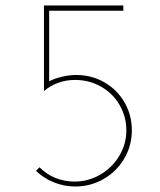

<svg xmlns="http://www.w3.org/2000/svg" viewBox="-20 -671 583 699"><path d="M460 -196Q460 -141 432.5 -94Q405 -47 357.5 -19.5Q310 8 254 8Q214 8 176.5 -7Q139 -22 111 -49L124 -62Q148 -37 181 -23.5Q214 -10 251 -10Q302 -10 345.5 -35.5Q389 -61 414.5 -104Q440 -147 440 -196Q440 -246 415.5 -288.5Q391 -331 348 -355.5Q305 -380 253 -380Q220 -380 190.5 -369Q161 -358 141 -340H140V-651H429V-632H159V-375Q178 -385 205 -391.5Q232 -398 257 -398Q314 -398 360.5 -371Q407 -344 433.5 -298Q460 -252 460 -196Z"/></svg>

Font: Josefin Sans Thin
Style: Regular
Weight: 250
Designer: Santiago Orozco
Foundry: Typemade
Version: Version 2.000